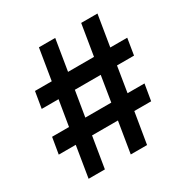

<svg xmlns="http://www.w3.org/2000/svg" viewBox="-166 -868 976 1007"><g transform="rotate(-30 322.0 -364.0)"><path d="M340.3 0 371.1 -188H214.4L183.6 0H85L115.7 -188H12.7L29.3 -286.6H131.8L157.2 -440.4H55.2L71.8 -539.6H173.3L204.1 -727.5H302.7L272 -539.6H429.2L460 -727.5H558.6L527.8 -539.6H630.4L614.3 -440.4H511.2L486.3 -286.6H588.9L572.3 -188H470.2L439 0ZM230.5 -286.6H387.7L412.6 -440.4H255.9Z"/></g></svg>

Font: Inter SemiBold
Style: Regular
Weight: 600
Designer: Rasmus Andersson
Foundry: rsms
Version: Version 4.001;git-9221beed3